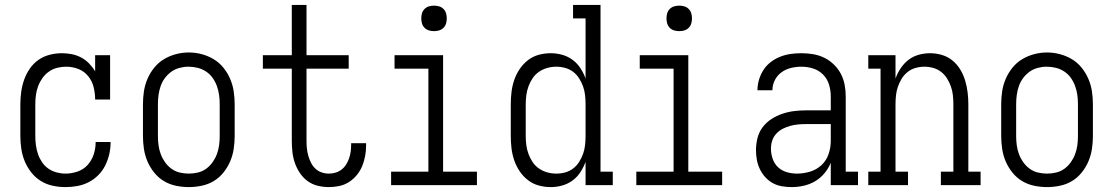

<svg xmlns="http://www.w3.org/2000/svg" viewBox="-20 -755 4540 783"><path d="M247 8Q221 8 195 2.5Q169 -3 146.5 -17Q124 -31 107.5 -52Q91 -73 81 -97Q71 -121 67 -147.5Q63 -174 63 -200V-330Q63 -355 66.5 -380.5Q70 -406 78.5 -430Q87 -454 101.5 -475Q116 -496 136.5 -510.5Q157 -525 182 -531.5Q207 -538 232 -538Q253 -538 273 -534Q293 -530 311 -520.5Q329 -511 343.5 -496Q358 -481 368 -464V-530H429V-349H368Q368 -374 362 -399Q356 -424 340 -444Q324 -464 300 -473.5Q276 -483 250 -483Q232 -483 213.5 -478.5Q195 -474 179.5 -463Q164 -452 153 -436.5Q142 -421 135.5 -403.5Q129 -386 126.5 -367.5Q124 -349 124 -330V-200Q124 -181 126.5 -162.5Q129 -144 135 -126.5Q141 -109 151.5 -93.5Q162 -78 177 -67.5Q192 -57 210.5 -52Q229 -47 247 -47Q272 -47 296.5 -55.5Q321 -64 337.5 -82.5Q354 -101 362 -125Q370 -149 370 -174Q370 -175 370 -175Q370 -175 370 -176H431Q431 -175 431 -174.5Q431 -174 431 -174Q431 -150 425.5 -126Q420 -102 409 -80Q398 -58 380.5 -40.5Q363 -23 341.5 -12Q320 -1 296 3.5Q272 8 247 8Z M750 8Q724 8 697.5 2.5Q671 -3 648.5 -16.5Q626 -30 609 -51Q592 -72 581.5 -96.5Q571 -121 567 -147.5Q563 -174 563 -200V-330Q563 -357 567 -383Q571 -409 581.5 -433.5Q592 -458 609 -479Q626 -500 648.5 -513.5Q671 -527 697 -534Q723 -541 750 -541Q777 -541 803 -534Q829 -527 851.5 -513.5Q874 -500 891 -479Q908 -458 918.5 -433.5Q929 -409 933 -383Q937 -357 937 -330V-200Q937 -174 933 -147.5Q929 -121 918.5 -96.5Q908 -72 891 -51Q874 -30 851.5 -16.5Q829 -3 802.5 2.5Q776 8 750 8ZM750 -47Q769 -47 787.5 -51.5Q806 -56 821 -67Q836 -78 847 -93.5Q858 -109 864.5 -126.5Q871 -144 873.5 -162.5Q876 -181 876 -200V-330Q876 -349 873.5 -367.5Q871 -386 864.5 -404Q858 -422 847 -437.5Q836 -453 820 -463.5Q804 -474 785.5 -478.5Q767 -483 748 -483Q730 -483 711.5 -478Q693 -473 678 -462Q663 -451 652 -436Q641 -421 635 -403.5Q629 -386 626.5 -367.5Q624 -349 624 -330V-200Q624 -181 626.5 -162.5Q629 -144 635.5 -126.5Q642 -109 653 -93.5Q664 -78 679 -67Q694 -56 712.5 -51.5Q731 -47 750 -47Z M1321 8Q1298 8 1275.5 2.5Q1253 -3 1234.5 -16.5Q1216 -30 1203 -49.5Q1190 -69 1182.5 -90.5Q1175 -112 1172.5 -135Q1170 -158 1170 -181V-475H1052V-530H1170V-735H1230V-530H1402V-475H1230V-181Q1230 -165 1231.5 -150Q1233 -135 1237 -120.5Q1241 -106 1248 -92Q1255 -78 1266 -67.5Q1277 -57 1291.5 -52Q1306 -47 1321 -47Q1335 -47 1348.5 -51Q1362 -55 1373 -63.5Q1384 -72 1391.5 -84Q1399 -96 1403.5 -109Q1408 -122 1410 -136Q1412 -150 1412 -164Q1412 -166 1412 -167.5Q1412 -169 1412 -171H1473Q1473 -168 1473 -165.5Q1473 -163 1473 -161Q1473 -140 1469 -118.5Q1465 -97 1457 -77.5Q1449 -58 1435 -41Q1421 -24 1403 -12.5Q1385 -1 1364 3.5Q1343 8 1321 8Z M1575 0V-55H1727V-475H1589V-530H1787V-55H1925V0ZM1750 -628Q1739 -628 1729 -631Q1719 -634 1711.5 -641.5Q1704 -649 1701 -659Q1698 -669 1698 -680Q1698 -691 1701 -701Q1704 -711 1711.5 -718.5Q1719 -726 1729 -729Q1739 -732 1750 -732Q1761 -732 1771 -729Q1781 -726 1788.5 -718.5Q1796 -711 1799 -701Q1802 -691 1802 -680Q1802 -669 1799 -659Q1796 -649 1788.5 -641.5Q1781 -634 1771 -631Q1761 -628 1750 -628Z M2226 8Q2201 8 2177 1.5Q2153 -5 2133 -20.5Q2113 -36 2099 -57Q2085 -78 2077 -101.5Q2069 -125 2066 -150Q2063 -175 2063 -200V-330Q2063 -355 2066 -380Q2069 -405 2077 -428.5Q2085 -452 2099 -473Q2113 -494 2133 -509.5Q2153 -525 2177 -531.5Q2201 -538 2226 -538Q2250 -538 2273 -531.5Q2296 -525 2315 -511Q2334 -497 2347 -477Q2360 -457 2368 -435V-680H2317V-735H2429V-55H2479V0H2368V-95Q2360 -73 2347 -53Q2334 -33 2315 -19Q2296 -5 2273 1.5Q2250 8 2226 8ZM2249 -47Q2268 -47 2285.5 -52Q2303 -57 2317.5 -68Q2332 -79 2342 -95Q2352 -111 2358 -128Q2364 -145 2366 -163.5Q2368 -182 2368 -200V-330Q2368 -348 2366 -366.5Q2364 -385 2358 -402Q2352 -419 2342 -435Q2332 -451 2317.5 -462Q2303 -473 2285 -478Q2267 -483 2249 -483Q2230 -483 2212 -478Q2194 -473 2178.5 -462.5Q2163 -452 2152.5 -436.5Q2142 -421 2135.5 -403.5Q2129 -386 2126.5 -367.5Q2124 -349 2124 -330V-200Q2124 -181 2126.5 -162.5Q2129 -144 2135.5 -126.5Q2142 -109 2152.5 -93.5Q2163 -78 2178.5 -67.5Q2194 -57 2212 -52Q2230 -47 2249 -47Z M2575 0V-55H2727V-475H2589V-530H2787V-55H2925V0ZM2750 -628Q2739 -628 2729 -631Q2719 -634 2711.5 -641.5Q2704 -649 2701 -659Q2698 -669 2698 -680Q2698 -691 2701 -701Q2704 -711 2711.5 -718.5Q2719 -726 2729 -729Q2739 -732 2750 -732Q2761 -732 2771 -729Q2781 -726 2788.5 -718.5Q2796 -711 2799 -701Q2802 -691 2802 -680Q2802 -669 2799 -659Q2796 -649 2788.5 -641.5Q2781 -634 2771 -631Q2761 -628 2750 -628Z M3208 8Q3188 8 3168 4.5Q3148 1 3131 -8.5Q3114 -18 3100.5 -33Q3087 -48 3078.5 -66Q3070 -84 3066.5 -103.5Q3063 -123 3063 -143Q3063 -167 3069 -191.5Q3075 -216 3090 -236Q3105 -256 3126 -269.5Q3147 -283 3170.5 -291Q3194 -299 3218.5 -302Q3243 -305 3268 -305H3368V-362Q3368 -386 3361 -409.5Q3354 -433 3337 -450.5Q3320 -468 3296.5 -475.5Q3273 -483 3248 -483Q3227 -483 3206 -478Q3185 -473 3167.5 -460.5Q3150 -448 3140 -428.5Q3130 -409 3130 -387H3069Q3069 -409 3075.5 -430.5Q3082 -452 3094 -470.5Q3106 -489 3124 -502.5Q3142 -516 3162.5 -524Q3183 -532 3204.5 -535Q3226 -538 3248 -538Q3272 -538 3296 -534Q3320 -530 3341.5 -519.5Q3363 -509 3380.5 -492Q3398 -475 3409 -454Q3420 -433 3424.5 -409.5Q3429 -386 3429 -362V-55H3479V0H3368V-91Q3358 -67 3341.5 -47.5Q3325 -28 3303.5 -15.5Q3282 -3 3257.5 2.5Q3233 8 3208 8ZM3230 -47Q3257 -47 3283.5 -55Q3310 -63 3330 -81.5Q3350 -100 3359 -126.5Q3368 -153 3368 -180V-249H3268Q3251 -249 3234.5 -247.5Q3218 -246 3202 -241.5Q3186 -237 3171.5 -229.5Q3157 -222 3145.5 -209.5Q3134 -197 3129 -181Q3124 -165 3124 -149Q3124 -128 3131 -107.5Q3138 -87 3153 -73Q3168 -59 3188.5 -53Q3209 -47 3230 -47Z M3521 0V-55H3571V-475H3521V-530H3632V-435Q3640 -457 3653 -476.5Q3666 -496 3684.5 -510.5Q3703 -525 3726 -531.5Q3749 -538 3773 -538Q3797 -538 3821 -531Q3845 -524 3864 -508.5Q3883 -493 3896 -471.5Q3909 -450 3916 -426.5Q3923 -403 3926 -379Q3929 -355 3929 -330V-55H3979V0H3817V-55H3868V-330Q3868 -348 3866 -366.5Q3864 -385 3858 -402Q3852 -419 3842.5 -434.5Q3833 -450 3818.5 -461.5Q3804 -473 3786 -478Q3768 -483 3750 -483Q3732 -483 3714 -478Q3696 -473 3681.5 -461.5Q3667 -450 3657.5 -434.5Q3648 -419 3642 -402Q3636 -385 3634 -366.5Q3632 -348 3632 -330V-55H3683V0Z M4250 8Q4224 8 4197.5 2.5Q4171 -3 4148.5 -16.5Q4126 -30 4109 -51Q4092 -72 4081.5 -96.5Q4071 -121 4067 -147.5Q4063 -174 4063 -200V-330Q4063 -357 4067 -383Q4071 -409 4081.5 -433.5Q4092 -458 4109 -479Q4126 -500 4148.5 -513.5Q4171 -527 4197 -534Q4223 -541 4250 -541Q4277 -541 4303 -534Q4329 -527 4351.5 -513.5Q4374 -500 4391 -479Q4408 -458 4418.5 -433.5Q4429 -409 4433 -383Q4437 -357 4437 -330V-200Q4437 -174 4433 -147.5Q4429 -121 4418.5 -96.5Q4408 -72 4391 -51Q4374 -30 4351.5 -16.5Q4329 -3 4302.5 2.5Q4276 8 4250 8ZM4250 -47Q4269 -47 4287.5 -51.5Q4306 -56 4321 -67Q4336 -78 4347 -93.5Q4358 -109 4364.5 -126.5Q4371 -144 4373.5 -162.5Q4376 -181 4376 -200V-330Q4376 -349 4373.5 -367.5Q4371 -386 4364.5 -404Q4358 -422 4347 -437.5Q4336 -453 4320 -463.5Q4304 -474 4285.5 -478.5Q4267 -483 4248 -483Q4230 -483 4211.5 -478Q4193 -473 4178 -462Q4163 -451 4152 -436Q4141 -421 4135 -403.5Q4129 -386 4126.5 -367.5Q4124 -349 4124 -330V-200Q4124 -181 4126.5 -162.5Q4129 -144 4135.5 -126.5Q4142 -109 4153 -93.5Q4164 -78 4179 -67Q4194 -56 4212.5 -51.5Q4231 -47 4250 -47Z"/></svg>

Font: Iosevka Slab Light
Style: Regular
Weight: 300
Monospace: yes
Designer: Belleve Invis
Foundry: Belleve Invis
Version: Version 11.1.0; ttfautohint (v1.8.3)